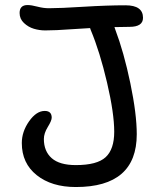

<svg xmlns="http://www.w3.org/2000/svg" viewBox="-20 -733 637 765"><path d="M282.2 12.2Q185.5 12.2 126.2 -35.2Q66.9 -82.5 66.9 -163.1Q66.9 -208.5 95.9 -249.8Q125 -291 158.2 -291Q186 -291 186 -264.2Q186 -252.4 170.4 -227.1Q154.8 -201.7 154.8 -179.2Q154.8 -130.4 186 -102.8Q217.3 -75.2 282.2 -75.2Q366.7 -75.2 400.9 -106.7Q435.1 -138.2 435.1 -208Q435.1 -281.7 406.5 -404.1Q377.9 -526.4 341.8 -612.8Q341.3 -614.3 340.3 -616.9Q339.4 -619.6 338.9 -621.1Q317.9 -620.1 275.9 -617.2Q233.9 -614.3 207.3 -613Q180.7 -611.8 160.2 -611.8Q137.2 -611.8 115 -618.4Q92.8 -625 75.4 -641.4Q58.1 -657.7 58.1 -681.2Q58.1 -712.9 89.8 -712.9Q105 -712.9 129.2 -706.5Q153.3 -700.2 174.8 -700.2Q219.7 -700.2 313.2 -706.1Q406.7 -711.9 480 -711.9Q549.8 -711.9 549.8 -662.1Q549.8 -626 496.1 -626Q486.3 -626 466.3 -625.5Q446.3 -625 436 -625L439 -616.2Q473.6 -524.9 499.3 -401.6Q524.9 -278.3 524.9 -198.2Q524.9 12.2 282.2 12.2Z"/></svg>

Font: Shantell Sans Normal
Style: Regular
Weight: 400
Designer: Stephen Nixon, Anya Danilova, Shantell Martin
Foundry: Arrow Type
Version: Version 1.006;[559af2be0]